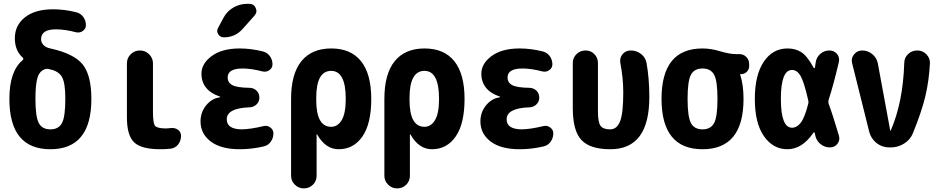

<svg xmlns="http://www.w3.org/2000/svg" viewBox="-20 -790 5040 1029"><path d="M330.1 -259.8Q330.1 -342.8 313.5 -375Q296.9 -407.2 250 -418H248L246.1 -418.9Q233.4 -422.9 223.6 -419.9Q194.3 -412.1 182.1 -377Q169.9 -341.8 169.9 -259.8Q169.9 -164.1 188 -130.4Q206.1 -96.7 250 -96.7Q293.9 -96.7 312 -130.4Q330.1 -164.1 330.1 -259.8ZM250 -530.3Q376 -502.9 422.9 -444.8Q469.7 -386.7 469.7 -259.8Q469.7 9.8 250 9.8Q30.3 9.8 30.3 -259.8Q30.3 -409.2 101.6 -467.8Q108.4 -473.6 101.6 -481.4Q59.6 -518.6 59.6 -585Q59.6 -654.3 113.8 -697.3Q168 -740.2 264.6 -740.2Q325.2 -740.2 387.7 -724.6Q412.1 -718.8 426.3 -699.2Q440.4 -679.7 440.4 -655.3Q440.4 -635.7 423.8 -624Q407.2 -612.3 386.7 -617.2Q327.1 -632.8 280.3 -632.8Q200.2 -632.8 200.2 -580.1Q200.2 -562.5 212.9 -548.8Q225.6 -535.2 250 -530.3Z M894.5 -103.5Q917 -106.4 933.6 -94.7Q950.2 -83 950.2 -61.5Q950.2 -35.2 934.6 -15.6Q918.9 3.9 894.5 6.8Q869.1 9.8 839.8 9.8Q737.3 9.8 698.7 -27.3Q660.2 -64.5 660.2 -160.2V-450.2Q660.2 -479.5 680.7 -499.5Q701.2 -519.5 730 -519.5Q758.8 -519.5 779.3 -499Q799.8 -478.5 799.8 -450.2V-190.4Q799.8 -129.9 811 -115.7Q822.3 -101.6 870.1 -101.6Q877 -101.6 894.5 -103.5Z M1392.6 -114.3Q1412.1 -119.1 1428.7 -106.9Q1445.3 -94.7 1445.3 -75.2Q1445.3 -49.8 1430.7 -29.8Q1416 -9.8 1391.6 -4.9Q1328.1 9.8 1264.6 9.8Q1164.1 9.8 1109.4 -31.7Q1054.7 -73.2 1054.7 -139.6Q1054.7 -188.5 1085 -225.6Q1115.2 -262.7 1159.2 -268.6Q1160.2 -268.6 1160.2 -269.5Q1160.2 -271.5 1158.2 -272.5Q1060.5 -305.7 1059.6 -394.5Q1059.6 -449.2 1114.7 -489.7Q1169.9 -530.3 1264.6 -530.3Q1325.2 -530.3 1387.7 -514.6Q1412.1 -508.8 1426.3 -489.3Q1440.4 -469.7 1440.4 -445.3Q1440.4 -425.8 1423.8 -414.1Q1407.2 -402.3 1386.7 -407.2Q1327.1 -422.9 1280.3 -422.9Q1200.2 -422.9 1200.2 -375Q1200.2 -346.7 1225.6 -333.5Q1251 -320.3 1318.4 -319.3Q1340.8 -318.4 1355.5 -303.7Q1370.1 -289.1 1370.1 -267.1Q1370.1 -245.1 1355 -230.5Q1339.8 -215.8 1318.4 -214.8Q1195.3 -210.9 1195.3 -150.4Q1195.3 -97.7 1275.4 -96.7Q1324.2 -97.7 1392.6 -114.3ZM1304.7 -769.5H1315.4Q1340.8 -769.5 1350.6 -747.1Q1360.4 -724.6 1343.8 -706.1L1280.3 -634.8Q1240.2 -589.8 1179.7 -589.8Q1160.2 -589.8 1149.4 -606.9Q1138.7 -624 1149.4 -641.6L1178.7 -696.3Q1197.3 -730.5 1231.4 -750Q1265.6 -769.5 1304.7 -769.5Z M1754.9 -110.4Q1790 -110.4 1811.5 -146.5Q1833 -182.6 1833 -259.8Q1833 -410.2 1754.9 -410.2Q1674.8 -410.2 1674.8 -264.6V-254.9Q1674.8 -110.4 1754.9 -110.4ZM1969.7 -259.8Q1969.7 -127 1922.4 -58.6Q1875 9.8 1794.9 9.8Q1724.6 9.8 1679.7 -69.3Q1679.7 -70.3 1677.7 -70.3Q1676.8 -70.3 1676.8 -69.3V152.3Q1676.8 180.7 1656.7 200.2Q1636.7 219.7 1608.4 219.7Q1580.1 219.7 1560.1 199.7Q1540 179.7 1540 152.3V-259.8Q1540 -393.6 1595.2 -461.9Q1650.4 -530.3 1755.4 -530.3Q1860.4 -530.3 1915 -461.9Q1969.7 -393.6 1969.7 -259.8Z M2254.9 -110.4Q2290 -110.4 2311.5 -146.5Q2333 -182.6 2333 -259.8Q2333 -410.2 2254.9 -410.2Q2174.8 -410.2 2174.8 -264.6V-254.9Q2174.8 -110.4 2254.9 -110.4ZM2469.7 -259.8Q2469.7 -127 2422.4 -58.6Q2375 9.8 2294.9 9.8Q2224.6 9.8 2179.7 -69.3Q2179.7 -70.3 2177.7 -70.3Q2176.8 -70.3 2176.8 -69.3V152.3Q2176.8 180.7 2156.7 200.2Q2136.7 219.7 2108.4 219.7Q2080.1 219.7 2060.1 199.7Q2040 179.7 2040 152.3V-259.8Q2040 -393.6 2095.2 -461.9Q2150.4 -530.3 2255.4 -530.3Q2360.4 -530.3 2415 -461.9Q2469.7 -393.6 2469.7 -259.8Z M2892.6 -114.3Q2912.1 -119.1 2928.7 -106.9Q2945.3 -94.7 2945.3 -75.2Q2945.3 -49.8 2930.7 -29.8Q2916 -9.8 2891.6 -4.9Q2828.1 9.8 2764.6 9.8Q2664.1 9.8 2609.4 -31.7Q2554.7 -73.2 2554.7 -139.6Q2554.7 -188.5 2585 -225.6Q2615.2 -262.7 2659.2 -268.6Q2660.2 -268.6 2660.2 -269.5Q2660.2 -271.5 2658.2 -272.5Q2560.5 -305.7 2559.6 -394.5Q2559.6 -449.2 2614.7 -489.7Q2669.9 -530.3 2764.6 -530.3Q2825.2 -530.3 2887.7 -514.6Q2912.1 -508.8 2926.3 -489.3Q2940.4 -469.7 2940.4 -445.3Q2940.4 -425.8 2923.8 -414.1Q2907.2 -402.3 2886.7 -407.2Q2827.1 -422.9 2780.3 -422.9Q2700.2 -422.9 2700.2 -375Q2700.2 -346.7 2725.6 -333.5Q2751 -320.3 2818.4 -319.3Q2840.8 -318.4 2855.5 -303.7Q2870.1 -289.1 2870.1 -267.1Q2870.1 -245.1 2855 -230.5Q2839.8 -215.8 2818.4 -214.8Q2695.3 -210.9 2695.3 -150.4Q2695.3 -97.7 2775.4 -96.7Q2824.2 -97.7 2892.6 -114.3Z M3360.4 -519.5Q3391.6 -519.5 3416 -500.5Q3440.4 -481.4 3445.3 -451.2Q3460 -368.2 3460 -269.5Q3460 10.7 3250 9.8Q3142.6 9.8 3096.2 -39.6Q3049.8 -88.9 3049.8 -210V-452.1Q3049.8 -480.5 3069.8 -500Q3089.8 -519.5 3118.2 -519.5Q3146.5 -519.5 3165.5 -500Q3184.6 -480.5 3184.6 -452.1V-192.4Q3184.6 -135.7 3198.2 -116.2Q3211.9 -96.7 3250 -96.7Q3286.1 -96.7 3303.2 -139.6Q3320.3 -182.6 3320.3 -294.9Q3320.3 -371.1 3304.7 -452.1Q3299.8 -479.5 3316.4 -499.5Q3333 -519.5 3360.4 -519.5Z M3683.1 -130.4Q3701.2 -96.7 3745.1 -96.7Q3789.1 -96.7 3807.1 -130.4Q3825.2 -164.1 3825.2 -260.3Q3825.2 -356.4 3807.1 -389.6Q3789.1 -422.9 3745.1 -422.9Q3701.2 -422.9 3683.1 -389.6Q3665 -356.4 3665 -260.3Q3665 -164.1 3683.1 -130.4ZM3942.4 -500Q3964.8 -500 3980 -484.4Q3995.1 -468.8 3995.1 -446.3V-435.5Q3995.1 -418 3982.4 -405.3Q3969.7 -392.6 3952.1 -392.6H3947.3Q3946.3 -392.6 3946.3 -391.6V-390.6Q3947.3 -389.6 3947.3 -388.7Q3964.8 -335 3964.8 -259.8Q3964.8 9.8 3745.1 9.8Q3525.4 9.8 3525.4 -260.3Q3525.4 -530.3 3745.1 -530.3Q3790 -530.3 3840.3 -515.1Q3890.6 -500 3924.8 -500Z M4311.5 -233.4Q4314.5 -243.2 4311.5 -252.9Q4289.1 -351.6 4270.5 -383.3Q4252 -415 4224.6 -415Q4165 -415 4165 -260.3Q4165 -105.5 4224.6 -105.5Q4251 -105.5 4272 -132.8Q4293 -160.2 4311.5 -233.4ZM4420.9 -234.4Q4442.4 -176.8 4475.6 -64.5Q4483.4 -40 4468.8 -20Q4454.1 0 4427.7 0Q4398.4 0 4376 -19Q4353.5 -38.1 4348.6 -67.4Q4347.7 -68.4 4347.7 -72.3Q4347.7 -76.2 4346.7 -77.1Q4345.7 -80.1 4343.3 -80.6Q4340.8 -81.1 4339.8 -79.1Q4279.3 9.8 4200.2 9.8Q4123 9.8 4074.2 -60.1Q4025.4 -129.9 4025.4 -259.8Q4025.4 -387.7 4073.2 -459Q4121.1 -530.3 4200.2 -530.3Q4244.1 -530.3 4275.4 -509.8Q4306.6 -489.3 4340.8 -426.8Q4343.8 -422.9 4346.7 -425.8Q4347.7 -426.8 4347.7 -428.7Q4347.7 -433.6 4349.6 -441.9Q4351.6 -450.2 4351.6 -455.1Q4355.5 -483.4 4376.5 -501.5Q4397.5 -519.5 4424.8 -519.5Q4450.2 -519.5 4465.8 -501Q4481.4 -482.4 4475.6 -457Q4447.3 -335.9 4420.9 -254.9Q4418 -244.1 4420.9 -234.4Z M4896.5 -519.5Q4924.8 -519.5 4944.8 -499Q4964.8 -478.5 4963.9 -451.2Q4959 -356.4 4939 -272.9Q4918.9 -189.5 4873 -77.1Q4859.4 -42 4826.2 -21Q4793 0 4754.9 0H4745.1Q4707 0 4677.7 -23.4Q4648.4 -46.9 4638.7 -83L4546.9 -451.2Q4540 -477.5 4557.1 -498.5Q4574.2 -519.5 4600.6 -519.5Q4630.9 -519.5 4654.8 -500Q4678.7 -480.5 4684.6 -450.2L4751 -90.8Q4751 -89.8 4752 -89.8Q4753.9 -89.8 4753.9 -90.8Q4819.3 -241.2 4826.2 -451.2Q4826.2 -480.5 4846.7 -500Q4867.2 -519.5 4896.5 -519.5Z"/></svg>

Font: Rounded-X Mgen+ 2m bold
Style: Bold
Weight: 700
Designer: [Source Han Sans]
Ryoko NISHIZUKA  (kana & ideographs); Paul D. Hunt (Latin, Greek & Cyrillic); Wenlong ZHANG  (bopomofo
Version: Version 1.059.20150602